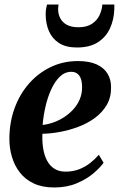

<svg xmlns="http://www.w3.org/2000/svg" viewBox="-20 -818 526 849"><path d="M438 -98.5Q424 -78 394 -52.2Q364 -26.5 320 -7.8Q276 11 220 11Q167 11 129.2 -6.8Q91.5 -24.5 67.8 -55.2Q44 -86 32.8 -124.2Q21.5 -162.5 21.5 -203Q21.5 -276 44.2 -338.8Q67 -401.5 108 -448.2Q149 -495 204.2 -521.5Q259.5 -548 324.5 -548Q375.5 -548 407.8 -533Q440 -518 455.5 -492.2Q471 -466.5 471 -434Q472 -388 452 -354Q432 -320 399 -296Q366 -272 325.8 -257Q285.5 -242 244.2 -234.5Q203 -227 167.5 -226.5Q166 -191.5 171 -161Q176 -130.5 188.2 -107.5Q200.5 -84.5 220.8 -71.8Q241 -59 270 -59Q302.5 -59 329.8 -69.5Q357 -80 378.8 -97.2Q400.5 -114.5 417 -133.5ZM295.5 -500.5Q266.5 -500.5 244 -478.5Q221.5 -456.5 205.8 -421.2Q190 -386 180.8 -345Q171.5 -304 168.5 -265.5Q191.5 -268 216 -276.5Q240.5 -285 263.2 -299.8Q286 -314.5 304.2 -334.5Q322.5 -354.5 333 -379.8Q343.5 -405 343 -434.5Q342.5 -468.5 330 -484.5Q317.5 -500.5 295.5 -500.5ZM320 -608Q271 -608 240.8 -627.8Q210.5 -647.5 196.2 -680.8Q182 -714 182 -754.5Q182 -770 184 -780.2Q186 -790.5 188 -798H239Q238.5 -794 237.8 -789Q237 -784 237 -776.5Q237 -756 246.2 -737.8Q255.5 -719.5 275.2 -708.5Q295 -697.5 327 -697.5Q364 -697.5 386.8 -712.8Q409.5 -728 420.2 -751.2Q431 -774.5 432.5 -798H485.5Q485.5 -793.5 485.5 -788.8Q485.5 -784 485.5 -777.5Q484 -731.5 466.5 -693Q449 -654.5 413 -631.2Q377 -608 320 -608Z"/></svg>

Font: Merriweather 72pt
Style: Bold Italic
Weight: 700
Italic angle: -7.8°
Version: Version 2.101